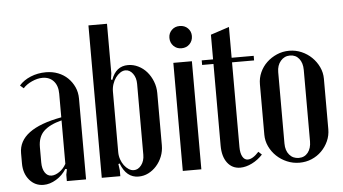

<svg xmlns="http://www.w3.org/2000/svg" viewBox="-50 -783 1566 876"><g transform="rotate(-5 733.5 -345.0)"><path d="M26 -145Q26 -256 223 -292V-400Q223 -437 204 -458Q185 -479 153 -479Q130 -479 104.5 -467.5Q79 -456 64 -439L48 -453Q68 -476 100.5 -489.5Q133 -503 171 -503Q201 -503 226.5 -493Q252 -483 270.5 -465Q289 -447 300 -423Q311 -399 311 -370V0H223V-29L228 -54L221 -56Q203 -27 174 -9.5Q145 8 116 8Q77 8 51.5 -22Q26 -52 26 -98ZM156 -31Q173 -31 192 -44Q211 -57 223 -79V-278Q168 -264 141 -238Q114 -212 114 -165V-95Q114 -66 125.5 -48.5Q137 -31 156 -31Z M468 -1H383V-699H468V-472L464 -444L470 -442Q491 -503 547 -503Q571 -503 593.5 -492Q616 -481 632.5 -462Q649 -443 659 -417.5Q669 -392 669 -364V-125Q669 -98 659.5 -74Q650 -50 633.5 -31.5Q617 -13 596 -2.5Q575 8 551 8Q495 8 470 -59L464 -57L468 -28ZM468 -111Q468 -94 473.5 -78Q479 -62 488 -50Q497 -38 508.5 -30.5Q520 -23 532 -23Q552 -23 566.5 -42Q581 -61 581 -89V-414Q581 -442 567 -461Q553 -480 533 -480Q521 -480 509 -472Q497 -464 488 -451.5Q479 -439 473.5 -422.5Q468 -406 468 -388Z M746 -610Q746 -631 760.5 -645.5Q775 -660 797 -660Q820 -660 834.5 -645.5Q849 -631 849 -610Q849 -588 834.5 -573Q820 -558 797 -558Q775 -558 760.5 -573Q746 -588 746 -610ZM839 -495V0H754V-495Z M1017 8Q980 8 958 -21Q936 -50 936 -100V-474H884V-495H936V-608L1021 -636V-495H1122V-474H1021V-86Q1021 -58 1030 -42Q1039 -26 1054 -26Q1077 -26 1105 -57L1120 -43Q1099 -20 1071 -6Q1043 8 1017 8Z M1285 -504Q1315 -504 1341.5 -492.5Q1368 -481 1388 -461.5Q1408 -442 1420 -416.5Q1432 -391 1432 -363V-132Q1432 -103 1420.5 -77.5Q1409 -52 1389.5 -32.5Q1370 -13 1344 -2Q1318 9 1288 9Q1258 9 1231 -2.5Q1204 -14 1183.5 -33.5Q1163 -53 1151 -78.5Q1139 -104 1139 -132V-363Q1139 -392 1150.5 -417.5Q1162 -443 1182 -462Q1202 -481 1228.5 -492.5Q1255 -504 1285 -504ZM1287 -482Q1261 -482 1244 -462Q1227 -442 1227 -411V-84Q1227 -52 1243.5 -32.5Q1260 -13 1287 -13Q1313 -13 1328.5 -32.5Q1344 -52 1344 -84V-411Q1344 -443 1328.5 -462.5Q1313 -482 1287 -482Z"/></g></svg>

Font: Moniqa SemBd Heading
Style: Regular
Weight: 600
Designer: Rajesh Rajput
Foundry: Rajesh Rajput
Version: Version 1.000